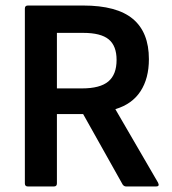

<svg xmlns="http://www.w3.org/2000/svg" viewBox="-20 -675 624 695"><path d="M81 0Q70 0 70 -11V-644Q70 -655 81 -655H281Q403 -655 461 -606.5Q519 -558 519 -461Q519 -391 488.5 -344.5Q458 -298 398 -280V-279L552 -14Q559 0 545 0H437Q429 0 424 -7L281 -262H186V-11Q186 0 175 0ZM186 -355H277Q342 -355 372 -380Q402 -405 402 -458Q402 -509 373.5 -532.5Q345 -556 281 -556H186Z"/></svg>

Font: Sofia Sans Semi Condensed
Style: Bold
Weight: 700
Designer: Botio Nikoltchev, Ani Petrova
Foundry: lettersoup
Version: Version 4.100; ttfautohint (v1.8.4.7-5d5b)